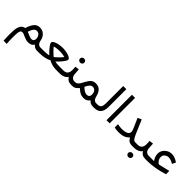

<svg xmlns="http://www.w3.org/2000/svg" viewBox="213 -1988 3609 3609"><g transform="rotate(45 2018.0 -183.0)"><path d="M543 -187Q548.8 -145 573.5 -116.9Q598.1 -88.9 630.4 -88.9H643.1V0H630.4Q600.6 0 571.5 -12.7Q542.5 -25.4 523.4 -55.7Q506.8 -24.4 476.1 -8.3Q445.3 7.8 397.5 7.8Q368.7 7.8 339.1 -1.5Q309.6 -10.7 282.5 -22.7Q255.4 -34.7 232.9 -43.9Q210.4 -53.2 195.3 -53.2Q168 -53.2 154.1 -35.4Q140.1 -17.6 135.5 24.9Q130.9 67.4 130.9 142.6Q130.9 175.8 131.6 201.9Q132.3 228 134 253.4Q135.7 278.8 137.7 311H53.7Q51.3 266.1 49.8 226.8Q48.3 187.5 48.3 147.5Q48.3 92.8 51.5 43.5Q54.7 -5.9 66.7 -45.7Q78.6 -85.4 104 -111.6Q129.4 -137.7 173.8 -146Q201.2 -241.2 245.4 -295.7Q289.6 -350.1 366.2 -350.1Q411.1 -350.1 448.7 -328.9Q486.3 -307.6 511.5 -270.8Q536.6 -233.9 543 -187ZM463.9 -145.5Q463.9 -195.8 437 -229.7Q410.2 -263.7 368.2 -263.7Q337.9 -263.7 316.9 -244.9Q295.9 -226.1 281.7 -195.6Q267.6 -165 256.8 -130.4Q310.1 -106.9 345.5 -93.5Q380.9 -80.1 398.4 -80.1Q430.7 -80.1 447.3 -97.9Q463.9 -115.7 463.9 -145.5Z M937.5 -381.8Q975.1 -381.8 1015.1 -375.7Q1055.2 -369.6 1089.6 -358.4Q1124 -347.2 1145.5 -331.1Q1167 -314.9 1167 -294.9Q1167 -280.8 1152.1 -255.9Q1137.2 -231 1114 -202.1Q1090.8 -173.3 1065.4 -146.7Q1040 -120.1 1019 -101.6Q1053.2 -92.8 1084 -90.8Q1114.7 -88.9 1139.6 -88.9H1215.3V0H1140.1Q1088.9 0 1037.8 -12.2Q986.8 -24.4 937.5 -52.7Q905.3 -34.2 863 -22.5Q820.8 -10.7 778.1 -5.4Q735.4 0 701.2 0H625V-88.9H701.7Q718.3 -88.9 746.3 -89.6Q774.4 -90.3 804.4 -93Q834.5 -95.7 856.9 -101.6Q835.9 -120.1 810.5 -146.7Q785.2 -173.3 762 -202.1Q738.8 -231 723.6 -255.9Q708.5 -280.8 708.5 -294.9Q708.5 -314.9 729.5 -331.1Q750.5 -347.2 784.9 -358.4Q819.3 -369.6 859.4 -375.7Q899.4 -381.8 937.5 -381.8ZM937.5 -297.9Q915.5 -297.9 874.8 -294.4Q834 -291 797.9 -278.8Q829.6 -238.8 861.8 -207Q894 -175.3 915.8 -156.5Q937.5 -137.7 937.5 -137.7Q937.5 -137.7 959.5 -156.5Q981.4 -175.3 1014.2 -207Q1046.9 -238.8 1078.1 -278.8Q1042 -291 1001 -294.4Q960 -297.9 937.5 -297.9Z M1354 -298.3 1435.5 -308.1 1443.4 -193.8Q1446.3 -147 1470.9 -117.9Q1495.6 -88.9 1542.5 -88.9H1552.2V0H1541.5Q1487.3 0 1454.8 -19.5Q1422.4 -39.1 1402.3 -74.7Q1376 -36.1 1333 -18.1Q1290 0 1243.2 0H1197.3V-88.9H1243.2Q1305.2 -88.9 1331.8 -121.6Q1358.4 -154.3 1358.4 -211.9Q1358.4 -235.4 1357.2 -256.3Q1356 -277.3 1354 -298.3ZM1306.2 -469.2Q1306.2 -492.2 1322.8 -507.8Q1339.4 -523.4 1363.3 -523.4Q1387.2 -523.4 1403.6 -507.8Q1419.9 -492.2 1419.9 -469.2Q1419.9 -446.3 1403.6 -430.7Q1387.2 -415 1363.3 -415Q1339.4 -415 1322.8 -430.7Q1306.2 -446.3 1306.2 -469.2Z M1554.7 0H1534.2V-88.9H1552.2Q1585 -88.9 1607.4 -107.7Q1629.9 -126.5 1647.5 -156.2Q1665 -186 1682.4 -219.5Q1699.7 -252.9 1721.2 -282.7Q1742.7 -312.5 1773.2 -331.3Q1803.7 -350.1 1848.6 -350.1Q1925.3 -350.1 1967.8 -303.5Q2010.3 -256.8 2024.9 -187.5Q2034.7 -139.6 2058.3 -114.3Q2082 -88.9 2113.3 -88.9H2126V0H2112.8Q2081.5 0 2051.8 -12.9Q2022 -25.9 2003.4 -54.2Q1982.9 -24.4 1952.6 -6.6Q1922.4 11.2 1874 11.2Q1825.2 11.2 1783.9 -10Q1742.7 -31.2 1698.2 -74.2Q1666.5 -38.6 1637.2 -19.3Q1607.9 0 1554.7 0ZM1850.6 -263.7Q1826.2 -263.7 1806.2 -247.3Q1786.1 -231 1770 -205.1Q1753.9 -179.2 1741.2 -151.4Q1757.3 -134.8 1773.4 -121.6Q1789.6 -108.4 1804.7 -99.1Q1843.8 -75.2 1873 -75.2Q1945.3 -75.2 1945.3 -147.9Q1945.3 -198.7 1920.2 -231.2Q1895 -263.7 1850.6 -263.7Z M2107.4 -88.9H2147.5Q2206.1 -88.9 2226.3 -122.1Q2246.6 -155.3 2246.6 -205.1V-677.2H2330.1V-205.6Q2330.1 -104 2285.9 -52Q2241.7 0 2147 0H2107.4Z M2562 -677.2V-0.5H2478.5V-677.2Z M2965.8 -177.7Q2965.8 -190.4 2960.2 -210.7Q2954.6 -231 2946.8 -248.5L2860.4 -444.3L2936.5 -480L3047.4 -219.2Q3069.8 -166.5 3086.7 -138.2Q3103.5 -109.9 3119.9 -99.4Q3136.2 -88.9 3157.2 -88.9H3177.7V0H3157.2Q3118.7 0 3094.5 -9.3Q3070.3 -18.6 3052.7 -37.1Q3035.2 -55.7 3017.1 -84Q2982.9 -41 2929.9 -20.8Q2877 -0.5 2797.9 -0.5Q2763.7 -0.5 2736.3 -3.7Q2709 -6.8 2684.6 -12.7V-101.1Q2740.7 -87.9 2790.5 -87.9Q2965.8 -87.9 2965.8 -177.7Z M3157.7 -88.9H3214.8Q3276.9 -88.9 3303.5 -121.6Q3330.1 -154.3 3330.1 -211.9Q3330.1 -235.4 3328.9 -256.3Q3327.6 -277.3 3325.7 -298.3L3407.2 -308.1L3415 -193.8Q3418 -147 3442.6 -117.9Q3467.3 -88.9 3514.2 -88.9H3523.9V0H3513.2Q3459 0 3426.5 -19.5Q3394 -39.1 3374 -74.7Q3347.7 -36.1 3304.7 -18.1Q3261.7 0 3214.8 0H3157.7ZM3201.2 145.5Q3201.2 122.6 3217.8 106.9Q3234.4 91.3 3258.3 91.3Q3282.2 91.3 3298.6 106.9Q3314.9 122.6 3314.9 145.5Q3314.9 168.5 3298.6 184.1Q3282.2 199.7 3258.3 199.7Q3234.4 199.7 3217.8 184.1Q3201.2 168.5 3201.2 145.5Z M3654.8 -88.9Q3632.8 -116.2 3617.4 -156Q3602.1 -195.8 3602.1 -235.8Q3602.1 -288.1 3629.4 -330.6Q3656.7 -373 3701.2 -397.9Q3745.6 -422.9 3796.9 -422.9Q3874.5 -422.9 3963.4 -362.3L3930.7 -289.6Q3854.5 -334.5 3802.2 -334.5Q3757.3 -334.5 3722.7 -306.6Q3688 -278.8 3688 -232.4Q3688 -196.3 3704.3 -168.5Q3720.7 -140.6 3739.3 -125.2Q3757.8 -109.9 3764.2 -109.9Q3772.9 -109.9 3781.2 -112.3L3987.8 -161.6V-72.8Q3866.2 -35.6 3762.9 -17.8Q3659.7 0 3558.1 0H3505.9V-88.9Z"/></g></svg>

Font: Vazirmatn RD
Style: Regular
Weight: 400
Designer: Saber Rastikerdar
Foundry: Saber Rastikerdar
Version: Version 32.102